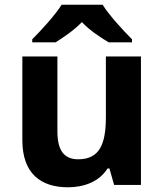

<svg xmlns="http://www.w3.org/2000/svg" viewBox="-20 -786 697 816"><path d="M416 -766H242C214 -721 154 -656 117 -619V-606H216C251 -628 293 -656 328 -692C362 -656 407 -627 442 -606H541V-619C505 -655 444 -721 416 -766ZM579 -546H430V-289C430 -173 403 -109 312 -109C251 -109 224 -149 224 -227V-546H75V-190C75 -50 152 10 269 10C337 10 402 -14 437 -70H445L465 0H579Z"/></svg>

Font: Noto Sans Gujarati
Style: Bold
Weight: 700
Designer: Jelle Bosma - Monotype Design Team, Universal Thirst
Foundry: Monotype Imaging Inc.
Version: Version 2.106